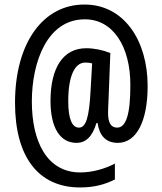

<svg xmlns="http://www.w3.org/2000/svg" viewBox="-20 -741 712 844"><path d="M629 -363C629 -563 525 -721 352 -721C170 -722 46 -553 46 -289C46 -52 148 83 332 83C392 83 439 71 485 48V-22C442 1 386 17 333 17C186 17 120 -119 120 -295C120 -469 188 -656 352 -656C477 -657 554 -536 553 -365C553 -235 533 -180 495 -180C469 -180 455 -199 455 -245C455 -258 456 -281 457 -300L465 -508C432 -521 394 -529 359 -529C258 -529 202 -444 202 -297C202 -180 244 -113 316 -113C358 -113 386 -141 404 -200H409C417 -145 445 -113 498 -113C579 -113 629 -206 629 -363ZM280 -296C280 -406 308 -466 355 -466C366 -466 376 -465 385 -462L378 -340C372 -226 358 -180 327 -180C297 -180 280 -218 280 -296Z"/></svg>

Font: Noto Sans Arabic UI XCn Md
Style: Regular
Weight: 500
Width: 2
Designer: Monotype Design Team, Nadine Chahine and Nizar Qandah
Foundry: Monotype Imaging Inc.
Version: Version 2.010